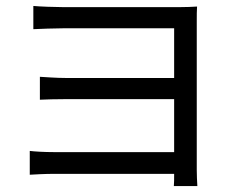

<svg xmlns="http://www.w3.org/2000/svg" viewBox="-20 -569 782 645"><path d="M80 18C96 17 131 15 163 15H565C565 31 565 47 564 56H643C642 42 641 18 641 2V-496C641 -515 641 -536 642 -547C629 -546 603 -545 581 -545H194C168 -545 111 -547 92 -549V-471C110 -472 168 -474 194 -474H565V-307H203C169 -307 133 -310 114 -311V-234C134 -235 169 -236 204 -236H565V-58H162C128 -58 96 -60 80 -62Z"/></svg>

Font: GenEiGothic-pro-Regular
Style: Regular
Weight: 400
Designer: Ryoko NISHIZUKA (kana & ideographs); Paul D. Hunt (Latin, Greek & Cyrillic); Wenlong ZHANG (bopomofo); Sandoll Communica
Foundry: Adobe Systems Incorporated; o_tamon
Version: Version 1.000.140830